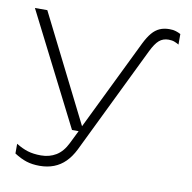

<svg xmlns="http://www.w3.org/2000/svg" viewBox="-82 -655 917 915"><g transform="rotate(10 376.0 -197.5)"><path d="M291 -18 16 -560H76L335 -44L549 -483Q565 -515 581.5 -534.5Q598 -554 618.5 -563Q639 -572 665 -572Q683 -572 696 -568Q709 -564 720 -558V-507Q712 -512 699.5 -517Q687 -522 670 -522Q643 -522 624.5 -506Q606 -490 587 -451L334 69Q316 105 292 129Q268 153 237 165Q206 177 168 177Q132 177 104 168Q76 159 45 139V92Q74 110 101.5 118.5Q129 127 166 127Q207 127 239 107.5Q271 88 292 45L323 -18Z"/></g></svg>

Font: Bounded
Style: Regular
Weight: 200
Designer: Vlad Churkin
Version: Version 1.0